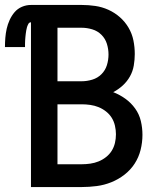

<svg xmlns="http://www.w3.org/2000/svg" viewBox="-42 -755 662 775"><path d="M83 0V-665Q76 -665 72.5 -658.5Q69 -652 67 -645.5Q65 -639 64 -632.5Q63 -626 62 -619Q61 -612 60.5 -605.5Q60 -599 59.5 -592Q59 -585 59 -578.5Q59 -572 59 -565H-22Q-22 -584 -20.5 -602.5Q-19 -621 -15 -639Q-11 -657 -3 -674.5Q5 -692 17 -706Q29 -720 46.5 -727.5Q64 -735 83 -735H288Q315 -735 342.5 -731Q370 -727 395.5 -715.5Q421 -704 442 -685.5Q463 -667 477 -643Q491 -619 496.5 -592Q502 -565 502 -537Q502 -514 498 -490.5Q494 -467 482.5 -446.5Q471 -426 453.5 -410Q436 -394 415 -383Q441 -373 464 -356.5Q487 -340 503.5 -317Q520 -294 526.5 -266.5Q533 -239 533 -211Q533 -180 525.5 -150Q518 -120 501.5 -94.5Q485 -69 460.5 -50Q436 -31 407.5 -19.5Q379 -8 348.5 -4Q318 0 288 0ZM288 -427Q309 -427 330.5 -433.5Q352 -440 367.5 -455.5Q383 -471 389.5 -492Q396 -513 396 -535Q396 -557 389.5 -578Q383 -599 367.5 -614.5Q352 -630 330.5 -636.5Q309 -643 288 -643H190V-427ZM190 -92H288Q305 -92 322.5 -94.5Q340 -97 356 -103.5Q372 -110 386 -121Q400 -132 409 -146.5Q418 -161 422 -178Q426 -195 426 -213Q426 -213 426 -213Q426 -213 426 -213Q426 -230 422 -247.5Q418 -265 409 -279.5Q400 -294 386 -305Q372 -316 356 -322.5Q340 -329 322.5 -331.5Q305 -334 288 -334H190Z"/></svg>

Font: Iosevka Custom SmBdEx
Style: Regular
Weight: 600
Width: 7
Monospace: yes
Designer: Belleve Invis
Foundry: Belleve Invis
Version: Version 11.2.4; ttfautohint (v1.8.4)